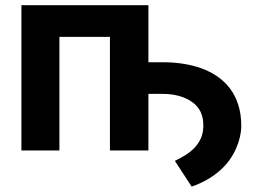

<svg xmlns="http://www.w3.org/2000/svg" viewBox="-20 -565 966 721"><path d="M60.4 -545.5H537.3V-331.3H591.3Q629.6 -331.3 666.4 -325.8Q703.1 -320.3 735.8 -308.6Q768.5 -296.9 796 -278.1Q823.5 -259.2 843.6 -232.8Q863.6 -206.3 874.8 -171.3Q886 -136.4 886 -92.3Q886 -52.9 867.2 -8.9Q857.6 13.5 842.7 34.6Q827.8 55.8 807 74.4Q786.2 93 759.4 108.7Q732.6 124.3 699.6 135.7L636.7 39.1Q658 28.8 677.4 16.7Q696.7 4.6 711.3 -11Q725.9 -26.6 734.6 -46.5Q743.3 -66.4 743.6 -92.3Q744.3 -152.7 700.6 -182.5Q657 -212.4 591.3 -212.4H537.3V0H392.8V-426.5H203.1V0H60.4Z"/></svg>

Font: Inter P
Style: Bold
Weight: 700
Designer: Rasmus Andersson
Foundry: rsms
Version: Version 3.018;git-588b23468